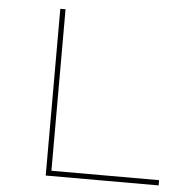

<svg xmlns="http://www.w3.org/2000/svg" viewBox="-51 -752 821 803"><g transform="rotate(5 359.5 -350.0)"><path d="M170 0V-700H192V-22H644V0Z"/></g></svg>

Font: Lexend Peta Thin
Style: Regular
Weight: 250
Version: Version 1.007